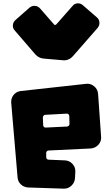

<svg xmlns="http://www.w3.org/2000/svg" viewBox="-20 -1125 671 1147"><path d="M381 -369Q387 -370 391.5 -374.5Q396 -379 395 -385L394 -431Q394 -438 389 -442.5Q384 -447 377 -446L249 -439Q243 -438 239.5 -433Q236 -428 236 -422L238 -377Q238 -371 242.5 -366.5Q247 -362 254 -363ZM147 -5Q122 -7 104.5 -23.5Q87 -40 85 -65L47 -511Q45 -537 60.5 -557Q76 -577 102 -581L492 -624Q520 -628 542 -610Q564 -592 566 -564L584 -307Q586 -280 567.5 -260Q549 -240 522 -238L271 -226Q264 -226 260 -221.5Q256 -217 256 -211V-186Q256 -180 260 -175.5Q264 -171 271 -171L367 -167Q394 -166 412.5 -146.5Q431 -127 430 -100L428 -60Q426 -34 406.5 -15.5Q387 3 360 2ZM302 -980Q304 -976 309 -976Q314 -976 317 -980L414 -1090Q425 -1104 443.5 -1105Q462 -1106 476 -1093L559 -1021Q573 -1009 574 -990.5Q575 -972 563 -958L416 -790Q391 -762 356 -765L241 -775Q227 -776 215 -782Q203 -788 193 -798L68 -943Q55 -957 57 -975.5Q59 -994 73 -1006L156 -1079Q170 -1091 188 -1090Q206 -1089 219 -1075L302 -980Z"/></svg>

Font: d puntillas B to tiptoe
Style: Regular
Weight: 400
Designer: deFharo
Foundry: deFharo.com
Version: Version 1.001 2012